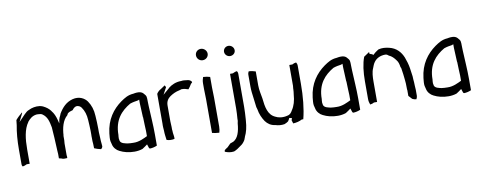

<svg xmlns="http://www.w3.org/2000/svg" viewBox="-67 -993 3667 1461"><g transform="rotate(-10 1766.5 -262.0)"><path d="M32 -40C32 -33 34 -28 38 -23C51 -24 62 -30 71 -34H94V-144C94 -225 103 -299 139 -349V-350C155 -369 175 -390 210 -394H220C223 -394 226 -394 232 -393C239 -393 248 -391 255 -386C291 -361 299 -324 308 -277V-276L311 -231C312 -207 315 -187 315 -163C316 -142 317 -121 318 -101V-100C318 -88 320 -80 320 -70V-36L344 -30V-29C349 -26 370 -25 383 -27C383 -32 384 -39 383 -45H382V-140C382 -149 383 -155 384 -165V-201H385C388 -258 402 -316 440 -348L446 -360C455 -369 471 -375 487 -379C494 -391 513 -409 533 -402C542 -400 551 -395 558 -385C577 -358 588 -326 590 -282C591 -254 594 -229 594 -200V-172C594 -162 593 -155 594 -146C594 -130 594 -112 596 -98L597 -65C604 -62 612 -60 621 -56L648 -49C653 -52 663 -62 661 -75H660V-82C658 -100 656 -122 656 -141C655 -152 654 -166 654 -178V-206C654 -240 652 -273 650 -306C648 -353 635 -391 613 -423C593 -451 553 -475 500 -461C449 -447 418 -413 392 -370L386 -355C381 -345 376 -335 374 -325L369 -297L362 -325C354 -355 344 -379 327 -399V-400C311 -421 295 -433 269 -446C261 -449 252 -452 245 -453C213 -457 184 -450 163 -440L162 -439C147 -435 134 -423 123 -412L73 -360L104 -423V-429C86 -414 67 -397 52 -379L48 -343V-342C37 -286 32 -222 32 -156ZM315 -156H316Z M729 -96C731 -87 733 -80 735 -72C740 -45 761 -22 783 -12C814 4 851 14 897 14C916 14 940 11 959 4C965 0 975 -6 980 -10L999 -24L1009 6C1009 6 1012 8 1015 11C1034 11 1056 5 1071 -2V-90C1071 -164 1065 -235 1062 -308L1061 -341C1060 -384 1063 -385 1039 -411C1020 -431 987 -425 982 -425C977 -425 971 -423 964 -422H963C920 -419 895 -402 864 -381C797 -333 743 -262 731 -156C729 -135 726 -112 729 -96ZM795 -105C794 -116 797 -127 797 -133C797 -249 855 -310 927 -352H928C944 -358 970 -363 987 -365L988 -366H990L999 -370V-342C1001 -304 1002 -270 1004 -233H1005C1005 -218 1007 -188 1007 -172C1008 -158 1009 -143 1009 -127V-86C984 -74 943 -52 899 -54C883 -54 866 -55 853 -57C838 -61 805 -64 798 -87V-88C797 -94 796 -100 795 -105ZM899 -47ZM980 -16ZM998 -342H999ZM1008 -108H1009Z M1142 -132C1142 -124 1144 -114 1144 -104C1144 -79 1148 -57 1151 -32C1168 -25 1192 -24 1212 -29C1214 -43 1210 -59 1208 -76L1207 -95C1207 -96 1206 -101 1206 -102V-122C1205 -136 1204 -152 1204 -166V-288C1204 -323 1221 -342 1239 -355C1260 -369 1283 -381 1314 -387L1330 -392H1331C1351 -392 1367 -387 1382 -382C1386 -387 1389 -392 1395 -399L1409 -421C1414 -423 1415 -425 1419 -431C1418 -436 1410 -448 1390 -452H1385C1370 -454 1353 -457 1339 -454H1338C1297 -454 1262 -438 1238 -418V-417C1236 -416 1236 -415 1230 -410L1188 -374L1217 -428C1215 -432 1212 -438 1209 -443L1175 -420C1162 -414 1149 -401 1142 -389V-158C1142 -149 1141 -141 1142 -132ZM1206 -116Z M1483 -626C1483 -601 1503 -581 1528 -581C1553 -581 1573 -600 1573 -624C1573 -649 1551 -669 1527 -669C1502 -669 1483 -650 1483 -626ZM1499 -364C1499 -337 1501 -314 1501 -286V-24C1516 -20 1536 -17 1556 -16C1560 -28 1563 -45 1563 -62V-286C1563 -314 1561 -337 1561 -364V-446C1546 -451 1528 -454 1508 -455C1503 -442 1499 -425 1499 -408Z M1573 135H1575C1591 142 1617 148 1642 144C1659 138 1680 124 1698 110C1711 102 1723 90 1734 71C1736 65 1739 57 1742 50V49C1758 18 1768 -23 1771 -72L1772 -85C1774 -116 1776 -145 1776 -177V-434C1776 -442 1773 -449 1769 -454C1756 -453 1745 -447 1736 -443H1714V-176C1714 -149 1712 -121 1710 -96V-84C1710 -81 1710 -78 1708 -72L1706 -61C1701 1 1686 50 1649 70C1640 74 1633 76 1624 79L1600 103C1599 104 1598 106 1594 107L1580 117C1571 121 1571 133 1573 135ZM1698 -616C1698 -594 1717 -576 1739 -576C1761 -576 1780 -592 1780 -614C1780 -637 1760 -655 1738 -655C1715 -655 1698 -637 1698 -616Z M1850 -322C1850 -291 1854 -261 1858 -232C1861 -209 1864 -182 1867 -159L1872 -142C1878 -103 1893 -71 1911 -44C1929 -20 1951 -4 1986 1H1987C2009 8 2032 10 2056 6C2067 2 2078 -4 2086 -10C2092 -18 2095 -25 2099 -33L2102 -34L2120 -29L2114 -14C2117 -5 2119 3 2122 12C2148 11 2173 4 2191 -6H2203C2223 -83 2232 -178 2232 -275V-415C2232 -426 2228 -435 2224 -441C2213 -440 2201 -436 2194 -431H2170V-270C2170 -263 2169 -259 2168 -250V-245C2167 -232 2167 -218 2164 -204C2161 -157 2149 -117 2129 -88C2121 -74 2112 -58 2090 -54C2053 -44 2018 -50 1997 -62C1941 -86 1931 -149 1924 -217C1919 -249 1910 -282 1910 -319V-427C1894 -432 1877 -437 1857 -437C1854 -432 1850 -422 1850 -412ZM1911 -44ZM2090 -54H2091Z M2300 -96C2302 -87 2304 -80 2306 -72C2311 -45 2332 -22 2354 -12C2385 4 2422 14 2468 14C2487 14 2511 11 2530 4C2536 0 2546 -6 2551 -10L2570 -24L2580 6C2580 6 2583 8 2586 11C2605 11 2627 5 2642 -2V-90C2642 -164 2636 -235 2633 -308L2632 -341C2631 -384 2634 -385 2610 -411C2591 -431 2558 -425 2553 -425C2548 -425 2542 -423 2535 -422H2534C2491 -419 2466 -402 2435 -381C2368 -333 2314 -262 2302 -156C2300 -135 2297 -112 2300 -96ZM2366 -105C2365 -116 2368 -127 2368 -133C2368 -249 2426 -310 2498 -352H2499C2515 -358 2541 -363 2558 -365L2559 -366H2561L2570 -370V-342C2572 -304 2573 -270 2575 -233H2576C2576 -218 2578 -188 2578 -172C2579 -158 2580 -143 2580 -127V-86C2555 -74 2514 -52 2470 -54C2454 -54 2437 -55 2424 -57C2409 -61 2376 -64 2369 -87V-88C2368 -94 2367 -100 2366 -105ZM2470 -47ZM2551 -16ZM2569 -342H2570ZM2579 -108H2580Z M2715 -71C2715 -55 2719 -40 2724 -28C2735 -29 2747 -33 2755 -38H2779V-197C2779 -229 2781 -269 2794 -297C2799 -310 2805 -328 2815 -341C2832 -365 2862 -382 2903 -382C2916 -382 2923 -373 2928 -370C2950 -361 2967 -343 2981 -323C2992 -310 2997 -291 3000 -270L3005 -258V-257C3010 -227 3014 -195 3017 -163V-162L3019 -138C3019 -121 3019 -106 3020 -90H3021V-42L3046 -15C3053 -11 3065 -7 3077 -6C3080 -11 3085 -23 3085 -34V-78C3085 -89 3083 -98 3083 -110C3082 -119 3082 -127 3082 -137C3080 -152 3080 -166 3079 -183C3076 -201 3073 -226 3070 -247C3066 -275 3056 -308 3046 -334C3028 -378 2996 -415 2941 -428C2910 -435 2887 -437 2859 -430C2850 -425 2842 -419 2831 -411L2813 -395C2805 -406 2794 -403 2785 -410V-423L2742 -394C2723 -345 2715 -280 2715 -208ZM2794 -297Z M3156 -96C3158 -87 3160 -80 3162 -72C3167 -45 3188 -22 3210 -12C3241 4 3278 14 3324 14C3343 14 3367 11 3386 4C3392 0 3402 -6 3407 -10L3426 -24L3436 6C3436 6 3439 8 3442 11C3461 11 3483 5 3498 -2V-90C3498 -164 3492 -235 3489 -308L3488 -341C3487 -384 3490 -385 3466 -411C3447 -431 3414 -425 3409 -425C3404 -425 3398 -423 3391 -422H3390C3347 -419 3322 -402 3291 -381C3224 -333 3170 -262 3158 -156C3156 -135 3153 -112 3156 -96ZM3222 -105C3221 -116 3224 -127 3224 -133C3224 -249 3282 -310 3354 -352H3355C3371 -358 3397 -363 3414 -365L3415 -366H3417L3426 -370V-342C3428 -304 3429 -270 3431 -233H3432C3432 -218 3434 -188 3434 -172C3435 -158 3436 -143 3436 -127V-86C3411 -74 3370 -52 3326 -54C3310 -54 3293 -55 3280 -57C3265 -61 3232 -64 3225 -87V-88C3224 -94 3223 -100 3222 -105ZM3326 -47ZM3407 -16ZM3425 -342H3426ZM3435 -108H3436Z"/></g></svg>

Font: SolarCharger
Style: 350
Weight: 300
Designer: Mew Too
Foundry: Cannot Into Space Fonts/KineticPlasma Fonts
Version: Version 1.100